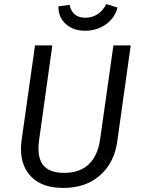

<svg xmlns="http://www.w3.org/2000/svg" viewBox="-20 -911 694 943"><path d="M556 -217Q542 -113 472 -50.5Q402 12 291 12Q190 12 136.5 -40Q83 -92 83 -179Q83 -200 86 -222L152 -688H237L172 -223Q169 -201 169 -181Q169 -121 200 -91.5Q231 -62 295 -62Q372 -62 416.5 -104.5Q461 -147 472 -229L537 -688H622ZM267 -880 322 -887Q335 -824 399 -824Q434 -824 460.5 -842Q487 -860 502 -891L557 -874Q544 -822 499.5 -791Q455 -760 398 -760Q339 -760 302.5 -793.5Q266 -827 267 -880Z"/></svg>

Font: FiraGO Book
Style: Italic
Weight: 350
Italic angle: -8°
Designer: bBox Type GmbH
Foundry: bBox Type GmbH
Version: Version 1.001